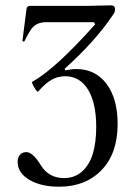

<svg xmlns="http://www.w3.org/2000/svg" viewBox="-20 -685 521 718"><path d="M201.2 13.2Q132.8 13.2 89.4 -12.7Q45.9 -38.6 45.9 -80.1Q45.9 -96.7 54.9 -106.4Q64 -116.2 78.1 -116.2Q103 -116.2 132.8 -66.9Q162.6 -19 219.2 -19Q259.8 -19 287.6 -44.4Q315.4 -69.8 327.6 -111.8Q339.8 -153.8 339.8 -210Q339.8 -300.3 309.1 -350.1Q278.3 -399.9 224.1 -399.9Q195.8 -399.9 172.1 -386.2Q148.4 -372.6 123 -342.8Q120.6 -339.8 114.3 -348.6Q107.9 -357.4 103 -367.7Q98.1 -377.9 100.1 -378.9Q187 -426.8 335.9 -594.2L331.1 -602.1H154.8Q132.8 -602.1 119.1 -595.2Q105.5 -588.4 95.7 -574.5Q85.9 -560.5 70.8 -529.8Q69.8 -528.8 66.9 -530Q64 -531.2 64 -533.2L79.1 -650.9Q80.6 -663.1 91.8 -663.1H312Q325.2 -663.1 353 -664.1Q380.9 -665 395 -665Q410.2 -665 410.2 -650.9Q410.2 -640.6 404.8 -632.8Q337.9 -532.2 222.2 -428.2L224.1 -421.9Q247.6 -426.8 265.1 -426.8Q336.9 -426.8 378.4 -371.3Q419.9 -315.9 419.9 -221.2Q419.9 -111.3 359.9 -49.1Q299.8 13.2 201.2 13.2Z"/></svg>

Font: Junicode SmCond Light
Style: Regular
Weight: 300
Width: 4
Designer: Peter S. Baker
Version: Version 2.206